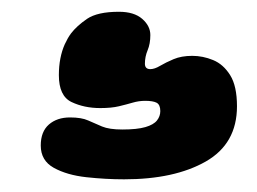

<svg xmlns="http://www.w3.org/2000/svg" viewBox="-20 -58 426 318"><path d="M185.5 239Q155 239 123 235.5Q91 232 69.2 220Q47.5 208 47.5 183Q47.5 160 61 148.2Q74.5 136.5 96 136.5Q115 136.5 126 141.5Q137 146.5 149 151.5Q161 156.5 182.5 156.5Q207 156.5 220.8 152.5Q234.5 148.5 240 141.5Q245.5 134.5 245.5 126Q245.5 115.5 239.5 112.2Q233.5 109 220.5 109Q210 109 199.8 112Q189.5 115 177 118Q164.5 121 146 121Q119.5 121 98.5 111Q77.5 101 77.5 66.5Q77.5 51.5 80 38.8Q82.5 26 87.2 15.5Q92 5 97.5 -2.5Q107 -15 124.2 -26.8Q141.5 -38.5 177 -38.5Q202 -38.5 215.5 -26.8Q229 -15 229 0Q229 14.5 224.5 25.2Q220 36 220 47.5Q220 56.5 229 56.5Q236 56.5 245.2 51Q254.5 45.5 267.5 40Q280.5 34.5 298.5 34.5Q316 34.5 333 41.5Q350 48.5 361.2 66.5Q372.5 84.5 372.5 118Q372.5 180 320.8 209.5Q269 239 185.5 239Z"/></svg>

Font: Gluten Thin Black
Style: Regular
Weight: 900
Version: Version 1.300